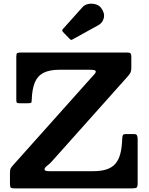

<svg xmlns="http://www.w3.org/2000/svg" viewBox="-20 -1040 821 1060"><path d="M97 -750Q80.2 -750 75.1 -747Q70 -744 70 -727V-490.5Q70 -477.2 72.6 -473.6Q75.2 -470 89 -470H132.5Q148.5 -470 151.8 -472.7Q155 -475.5 155.3 -491Q157.3 -547.5 171.8 -583.7Q186.3 -620 219.4 -637.5Q252.5 -655 310 -655H472Q490.2 -655 499.5 -653Q508.7 -651 508.7 -645.2Q508.7 -637.2 499.6 -628.1Q490.5 -619 481.5 -608.5L52 -127.8Q43 -118.3 39 -110.5Q35 -102.8 35 -83V-23.5Q35 -7.3 40.2 -3.6Q45.5 0 61.5 0H708Q729 0 734.5 -4.6Q740 -9.3 740 -30V-270.5Q740 -284 736.6 -292Q733.3 -300 718.5 -300H677.8Q661.8 -300 658.6 -294.4Q655.5 -288.8 654.7 -273.5Q653.2 -224.8 644.1 -190.6Q635 -156.5 616.5 -135.5Q598 -114.5 568.1 -104.8Q538.3 -95 495 -95H250.5Q236 -95 230.9 -97.8Q225.8 -100.5 225.8 -105Q225.8 -114 240.9 -125.5Q256 -137 267.5 -150.3L682.8 -615.5Q693 -626.5 699 -636.7Q705 -647 705 -669V-726Q705 -740.7 700.5 -745.4Q696 -750 682 -750ZM364.5 -825.5Q369.3 -820.2 372.6 -819.9Q376 -819.5 382 -823.2L523 -901Q546.5 -913.8 553 -940.5Q559.5 -967.3 539 -995Q527.8 -1010.8 507.5 -1016.4Q487.3 -1022 467.3 -1018Q447.3 -1014 435.5 -1000.5L328 -880.5Q319.5 -872.3 327.8 -863.5Z"/></svg>

Font: Besley
Style: Regular
Weight: 400
Designer: Owen Earl
Foundry: indestructible type*
Version: Version 4.000